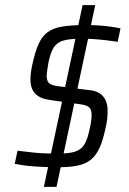

<svg xmlns="http://www.w3.org/2000/svg" viewBox="-20 -716 498 744"><path d="M188 -68Q169 -68 148.5 -69Q128 -70 108 -71.5Q88 -73 70 -75.5Q52 -78 37 -81L48 -132Q69 -130 91 -127Q113 -124 138.5 -122.5Q164 -121 194 -121Q242 -120 268 -127.5Q294 -135 307 -156.5Q320 -178 328 -219Q332 -236 333.5 -248.5Q335 -261 335 -270Q335 -292 325 -300.5Q315 -309 291 -312L177 -328Q136 -333 117 -352.5Q98 -372 98 -408Q98 -421 100 -436.5Q102 -452 106 -469Q116 -515 129 -544.5Q142 -574 163.5 -590.5Q185 -607 221 -613Q257 -619 312 -619Q337 -619 360.5 -617.5Q384 -616 406.5 -613Q429 -610 447 -606L436 -554Q416 -557 391.5 -560Q367 -563 342.5 -564.5Q318 -566 296 -566Q251 -566 226 -559Q201 -552 188.5 -532.5Q176 -513 168 -475Q165 -457 163 -444Q161 -431 161 -422Q161 -401 171 -393Q181 -385 205 -382L324 -367Q349 -365 365 -355Q381 -345 389 -328Q397 -311 397 -286Q397 -272 395.5 -256Q394 -240 389 -220Q379 -172 365.5 -142.5Q352 -113 330.5 -96Q309 -79 274.5 -73Q240 -67 188 -68ZM150 8 300 -696H349L199 8Z"/></svg>

Font: Saira SemiCondensed Light
Style: Italic
Weight: 300
Width: 4
Italic angle: -12°
Designer: Hector Gatti with collaboration of the Omnibus-Type team
Foundry: Omnibus-Type
Version: Version 1.101